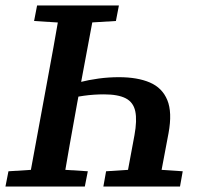

<svg xmlns="http://www.w3.org/2000/svg" viewBox="-20 -684 731 704"><path d="M438 0 473 -188Q483 -243 476 -276Q469 -309 441 -323.5Q413 -338 361 -338Q324 -338 288 -333Q252 -328 205 -316L209 -364Q238 -374 271.5 -382.5Q305 -391 341.5 -396Q378 -401 416 -401Q484 -401 529.5 -381.5Q575 -362 593.5 -317Q612 -272 598 -196L561 0ZM0 0 11 -56 138 -64H176L302 -56L291 0ZM82 0 148 -358Q162 -434 176 -510.5Q190 -587 203 -664H330L263 -306Q249 -230 235.5 -153Q222 -76 209 0ZM105 -607 116 -664H416L405 -607L271 -599H233ZM359 0 369 -56 493 -64H531L650 -56L640 0Z"/></svg>

Font: Source Serif 4 SemiBold
Style: Italic
Weight: 600
Italic angle: -12°
Designer: Frank Grießhammer
Foundry: Adobe Systems Incorporated
Version: Version 4.004;hotconv 1.0.116;makeotfexe 2.5.65601